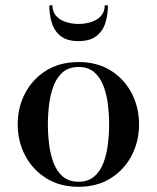

<svg xmlns="http://www.w3.org/2000/svg" viewBox="-20 -708 602 738"><path d="M282 10Q210 10 157.5 -23Q105 -56 76.5 -110.5Q48 -165 48 -230Q48 -295 76.5 -349.5Q105 -404 157.5 -436.8Q210 -469.5 282 -469.5Q353.5 -469.5 405.8 -436.8Q458 -404 486.2 -349.5Q514.5 -295 514.5 -230Q514.5 -165 486.2 -110.5Q458 -56 405.8 -23Q353.5 10 282 10ZM282 -9.5Q318.5 -9.5 341.8 -29.2Q365 -49 377.5 -81.8Q390 -114.5 394.8 -153.5Q399.5 -192.5 399.5 -230Q399.5 -268 394.8 -306.8Q390 -345.5 377.5 -378.2Q365 -411 341.8 -430.8Q318.5 -450.5 282 -450.5Q245 -450.5 221.8 -430.8Q198.5 -411 186 -378.2Q173.5 -345.5 168.8 -306.8Q164 -268 164 -230Q164 -192.5 168.8 -153.5Q173.5 -114.5 186 -81.8Q198.5 -49 221.8 -29.2Q245 -9.5 282 -9.5ZM281.5 -550Q237.5 -550 213 -569.5Q188.5 -589 179 -620.5Q169.5 -652 169.5 -687.5H181.5Q181.5 -663.5 195.2 -647.5Q209 -631.5 232 -623.8Q255 -616 281.5 -616Q308.5 -616 331.8 -623.8Q355 -631.5 368.8 -647.5Q382.5 -663.5 382.5 -687.5H395Q395 -652 385.2 -620.5Q375.5 -589 350.8 -569.5Q326 -550 281.5 -550Z"/></svg>

Font: Bodoni Moda Medium
Style: Regular
Weight: 500
Designer: Owen Earl
Foundry: indestructible type
Version: Version 2.005